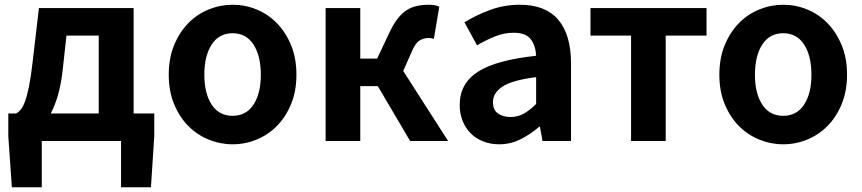

<svg xmlns="http://www.w3.org/2000/svg" viewBox="-20 -594 3633 809"><path d="M15 -116H48Q59 -122 68 -133Q77 -144 85.5 -167Q94 -190 102 -229Q110 -268 117 -329L144 -560H543V-116H630V-20L616 195H490V0H156V195H30L15 -20ZM244 -298Q237 -237 224 -192.5Q211 -148 194 -116H396V-444H260Z M960 14Q908 14 859 -6Q810 -26 773 -63.5Q736 -101 713.5 -155.5Q691 -210 691 -279Q691 -349 713.5 -403.5Q736 -458 773 -496Q810 -534 859 -554Q908 -574 960 -574Q1013 -574 1061.5 -554Q1110 -534 1147 -496Q1184 -458 1206.5 -403.5Q1229 -349 1229 -279Q1229 -210 1206.5 -155.5Q1184 -101 1147 -63.5Q1110 -26 1061.5 -6Q1013 14 960 14ZM960 -106Q1017 -106 1048 -153Q1079 -200 1079 -279Q1079 -359 1048 -406.5Q1017 -454 960 -454Q903 -454 872 -406.5Q841 -359 841 -279Q841 -200 872 -153Q903 -106 960 -106Z M1352 -560H1498V-347H1569L1620 -455Q1637 -491 1654.5 -514Q1672 -537 1692.5 -550.5Q1713 -564 1737 -569Q1761 -574 1789 -574Q1812 -574 1831 -566L1808 -430Q1803 -432 1798 -433Q1793 -434 1787 -434Q1766 -434 1748 -423.5Q1730 -413 1713 -372L1679 -295L1868 0H1708L1572 -231H1498V0H1352Z M2083 14Q2046 14 2015 1.5Q1984 -11 1962.5 -33Q1941 -55 1929 -85.5Q1917 -116 1917 -152Q1917 -242 1993.5 -291.5Q2070 -341 2239 -359Q2237 -401 2216.5 -428.5Q2196 -456 2144 -456Q2105 -456 2067 -441Q2029 -426 1990 -403L1937 -500Q1987 -531 2046 -552.5Q2105 -574 2171 -574Q2278 -574 2332 -511Q2386 -448 2386 -327V0H2266L2255 -60H2252Q2215 -28 2173 -7Q2131 14 2083 14ZM2131 -101Q2162 -101 2187.5 -115.5Q2213 -130 2239 -156V-269Q2137 -256 2097 -229Q2057 -202 2057 -164Q2057 -131 2078 -116Q2099 -101 2131 -101Z M2468 -560H2957V-444H2785V0H2639V-444H2468Z M3280 14Q3228 14 3179 -6Q3130 -26 3093 -63.5Q3056 -101 3033.5 -155.5Q3011 -210 3011 -279Q3011 -349 3033.5 -403.5Q3056 -458 3093 -496Q3130 -534 3179 -554Q3228 -574 3280 -574Q3333 -574 3381.5 -554Q3430 -534 3467 -496Q3504 -458 3526.5 -403.5Q3549 -349 3549 -279Q3549 -210 3526.5 -155.5Q3504 -101 3467 -63.5Q3430 -26 3381.5 -6Q3333 14 3280 14ZM3280 -106Q3337 -106 3368 -153Q3399 -200 3399 -279Q3399 -359 3368 -406.5Q3337 -454 3280 -454Q3223 -454 3192 -406.5Q3161 -359 3161 -279Q3161 -200 3192 -153Q3223 -106 3280 -106Z"/></svg>

Font: Kinto Sans
Style: Bold
Weight: 700
Designer: Authors: Ryoko NISHIZUKA  (kana & ideographs); Paul D. Hunt (Latin, Greek & Cyrillic); Wenlong ZHANG  (bopomofo); Sandol
Foundry: Adobe Systems Incorporated, ookami Inc.
Version: Version 0.001